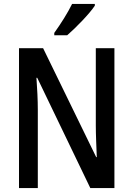

<svg xmlns="http://www.w3.org/2000/svg" viewBox="-20 -960 681 980"><path d="M464 -931V-940H348C326 -895 292 -841 257 -792V-780H323C367 -818 438 -891 464 -931ZM564 0V-714H469V-319C469 -273 472 -212 474 -158H471L200 -714H77V0H173V-400C173 -450 170 -507 166 -563H170L441 0Z"/></svg>

Font: Noto Sans Khmer UI Condensed Medium
Style: Regular
Weight: 500
Width: 3
Designer: Danh Hong and the Monotype Design Team
Foundry: Monotype Imaging Inc.
Version: Version 2.002